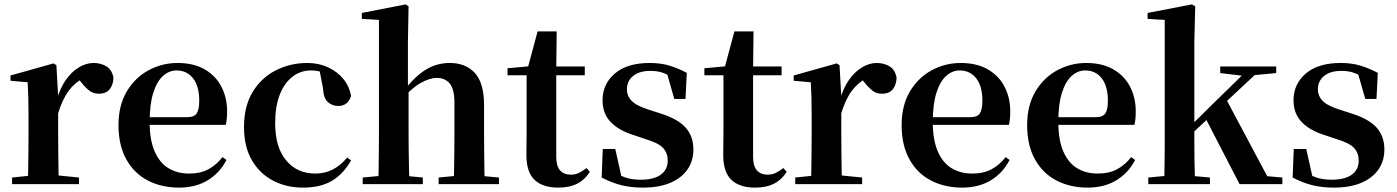

<svg xmlns="http://www.w3.org/2000/svg" viewBox="-20 -839 6365 875"><path d="M35 0V-30L143 -41H230L340 -30V0ZM106 0Q108 -25 108.5 -67Q109 -109 109.5 -154.5Q110 -200 110 -235V-310Q110 -361 109 -394Q108 -427 106 -464L28 -471V-495L224 -550L237 -542L245 -399V-398V-235Q245 -200 245.5 -154.5Q246 -109 246.5 -67Q247 -25 248 0ZM244 -320 211 -381H238Q253 -436 279.5 -474Q306 -512 339.5 -532Q373 -552 406 -552Q439 -552 464.5 -537Q490 -522 497 -485Q496 -453 480 -432.5Q464 -412 430 -412Q405 -412 387 -426Q369 -440 350 -464L327 -491L363 -485Q321 -463 292.5 -424.5Q264 -386 244 -320Z M796 16Q716 16 653.5 -16.5Q591 -49 555.5 -113Q520 -177 520 -269Q520 -359 558 -422.5Q596 -486 657.5 -519Q719 -552 789 -552Q863 -552 913.5 -522.5Q964 -493 989.5 -443Q1015 -393 1015 -331Q1015 -296 1009 -270H578V-305H833Q865 -305 876.5 -322.5Q888 -340 888 -380Q888 -446 860 -482Q832 -518 784 -518Q751 -518 723 -493Q695 -468 678.5 -416Q662 -364 662 -283Q662 -201 685 -148.5Q708 -96 748.5 -72Q789 -48 841 -48Q894 -48 930.5 -68Q967 -88 994 -123L1012 -110Q981 -50 926 -17Q871 16 796 16Z M1360 16Q1285 16 1224 -16Q1163 -48 1127.5 -109.5Q1092 -171 1092 -260Q1092 -355 1131.5 -420Q1171 -485 1237 -518.5Q1303 -552 1381 -552Q1432 -552 1474.5 -532.5Q1517 -513 1544.5 -479.5Q1572 -446 1580 -402Q1566 -356 1521 -356Q1494 -356 1474 -374Q1454 -392 1452 -437L1434 -530L1502 -486Q1473 -503 1448 -510.5Q1423 -518 1397 -518Q1350 -518 1313 -489.5Q1276 -461 1255 -407.5Q1234 -354 1234 -278Q1234 -168 1284 -108Q1334 -48 1417 -48Q1461 -48 1497.5 -67Q1534 -86 1562 -121L1580 -108Q1544 -45 1492 -14.5Q1440 16 1360 16Z M1633 0V-30L1739 -40H1803L1907 -30V0ZM1704 0Q1705 -25 1705.5 -67Q1706 -109 1706.5 -154.5Q1707 -200 1707 -235V-748L1629 -753V-780L1829 -819L1842 -810L1839 -651V-443L1842 -429V-235Q1842 -200 1842.5 -154.5Q1843 -109 1844 -67Q1845 -25 1846 0ZM1979 0V-30L2083 -40H2145L2254 -30V0ZM2047 0Q2049 -25 2049.5 -66.5Q2050 -108 2050.5 -153.5Q2051 -199 2051 -235V-370Q2051 -433 2029.5 -458.5Q2008 -484 1971 -484Q1938 -484 1896.5 -460.5Q1855 -437 1809 -384L1780 -427H1821Q1873 -493 1922 -522.5Q1971 -552 2030 -552Q2102 -552 2144 -506.5Q2186 -461 2186 -359V-235Q2186 -199 2186.5 -153.5Q2187 -108 2187.5 -66.5Q2188 -25 2189 0Z M2448 -496V-536H2645V-496ZM2524 16Q2453 16 2416 -19.5Q2379 -55 2379 -132Q2379 -160 2379.5 -182.5Q2380 -205 2380 -235V-496H2293V-528L2403 -538L2384 -525L2430 -696H2517L2515 -519V-509V-124Q2515 -82 2532.5 -62.5Q2550 -43 2581 -43Q2601 -43 2617 -50.5Q2633 -58 2653 -73L2668 -56Q2647 -21 2611.5 -2.5Q2576 16 2524 16Z M2909 16Q2855 16 2810 4.5Q2765 -7 2722 -30L2727 -160H2784L2815 -21L2767 -26V-62Q2799 -41 2829 -30.5Q2859 -20 2900 -20Q2960 -20 2991.5 -43Q3023 -66 3023 -107Q3023 -141 3002.5 -164Q2982 -187 2922 -205L2866 -224Q2801 -244 2763.5 -282.5Q2726 -321 2726 -382Q2726 -456 2782 -504Q2838 -552 2941 -552Q2990 -552 3029 -540.5Q3068 -529 3110 -507L3104 -388H3053L3015 -521L3057 -508V-477Q3027 -498 3002 -507Q2977 -516 2944 -516Q2894 -516 2865.5 -493Q2837 -470 2837 -432Q2837 -402 2858.5 -379.5Q2880 -357 2937 -339L2993 -321Q3071 -296 3105.5 -256.5Q3140 -217 3140 -158Q3140 -105 3112.5 -66Q3085 -27 3034 -5.5Q2983 16 2909 16Z M3345 -496V-536H3542V-496ZM3421 16Q3350 16 3313 -19.5Q3276 -55 3276 -132Q3276 -160 3276.5 -182.5Q3277 -205 3277 -235V-496H3190V-528L3300 -538L3281 -525L3327 -696H3414L3412 -519V-509V-124Q3412 -82 3429.5 -62.5Q3447 -43 3478 -43Q3498 -43 3514 -50.5Q3530 -58 3550 -73L3565 -56Q3544 -21 3508.5 -2.5Q3473 16 3421 16Z M3604 0V-30L3712 -41H3799L3909 -30V0ZM3675 0Q3677 -25 3677.5 -67Q3678 -109 3678.5 -154.5Q3679 -200 3679 -235V-310Q3679 -361 3678 -394Q3677 -427 3675 -464L3597 -471V-495L3793 -550L3806 -542L3814 -399V-398V-235Q3814 -200 3814.5 -154.5Q3815 -109 3815.5 -67Q3816 -25 3817 0ZM3813 -320 3780 -381H3807Q3822 -436 3848.5 -474Q3875 -512 3908.5 -532Q3942 -552 3975 -552Q4008 -552 4033.5 -537Q4059 -522 4066 -485Q4065 -453 4049 -432.5Q4033 -412 3999 -412Q3974 -412 3956 -426Q3938 -440 3919 -464L3896 -491L3932 -485Q3890 -463 3861.5 -424.5Q3833 -386 3813 -320Z M4365 16Q4285 16 4222.5 -16.5Q4160 -49 4124.5 -113Q4089 -177 4089 -269Q4089 -359 4127 -422.5Q4165 -486 4226.5 -519Q4288 -552 4358 -552Q4432 -552 4482.5 -522.5Q4533 -493 4558.5 -443Q4584 -393 4584 -331Q4584 -296 4578 -270H4147V-305H4402Q4434 -305 4445.5 -322.5Q4457 -340 4457 -380Q4457 -446 4429 -482Q4401 -518 4353 -518Q4320 -518 4292 -493Q4264 -468 4247.5 -416Q4231 -364 4231 -283Q4231 -201 4254 -148.5Q4277 -96 4317.5 -72Q4358 -48 4410 -48Q4463 -48 4499.5 -68Q4536 -88 4563 -123L4581 -110Q4550 -50 4495 -17Q4440 16 4365 16Z M4937 16Q4857 16 4794.5 -16.5Q4732 -49 4696.5 -113Q4661 -177 4661 -269Q4661 -359 4699 -422.5Q4737 -486 4798.5 -519Q4860 -552 4930 -552Q5004 -552 5054.5 -522.5Q5105 -493 5130.5 -443Q5156 -393 5156 -331Q5156 -296 5150 -270H4719V-305H4974Q5006 -305 5017.5 -322.5Q5029 -340 5029 -380Q5029 -446 5001 -482Q4973 -518 4925 -518Q4892 -518 4864 -493Q4836 -468 4819.5 -416Q4803 -364 4803 -283Q4803 -201 4826 -148.5Q4849 -96 4889.5 -72Q4930 -48 4982 -48Q5035 -48 5071.5 -68Q5108 -88 5135 -123L5153 -110Q5122 -50 5067 -17Q5012 16 4937 16Z M5213 0V-30L5319 -40H5383L5494 -30V0ZM5285 0Q5286 -18 5286.5 -47Q5287 -76 5287.5 -110Q5288 -144 5288 -176.5Q5288 -209 5288 -235V-748L5210 -753V-780L5412 -819L5427 -810L5423 -651V-241Q5423 -213 5423 -179.5Q5423 -146 5423.5 -111Q5424 -76 5425 -47Q5426 -18 5427 0ZM5354 -176V-220H5360L5520 -378L5682 -536H5740ZM5629 0 5474 -300 5568 -387 5755 -36 5824 -30V0ZM5541 -506V-536H5796V-506L5679 -495L5658 -492Z M6058 16Q6004 16 5959 4.5Q5914 -7 5871 -30L5876 -160H5933L5964 -21L5916 -26V-62Q5948 -41 5978 -30.5Q6008 -20 6049 -20Q6109 -20 6140.5 -43Q6172 -66 6172 -107Q6172 -141 6151.5 -164Q6131 -187 6071 -205L6015 -224Q5950 -244 5912.5 -282.5Q5875 -321 5875 -382Q5875 -456 5931 -504Q5987 -552 6090 -552Q6139 -552 6178 -540.5Q6217 -529 6259 -507L6253 -388H6202L6164 -521L6206 -508V-477Q6176 -498 6151 -507Q6126 -516 6093 -516Q6043 -516 6014.5 -493Q5986 -470 5986 -432Q5986 -402 6007.5 -379.5Q6029 -357 6086 -339L6142 -321Q6220 -296 6254.5 -256.5Q6289 -217 6289 -158Q6289 -105 6261.5 -66Q6234 -27 6183 -5.5Q6132 16 6058 16Z"/></svg>

Font: Noto Serif TC ExtraLight
Style: Bold
Weight: 700
Version: Version 2.002-H1;hotconv 1.1.0;makeotfexe 2.6.0